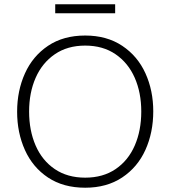

<svg xmlns="http://www.w3.org/2000/svg" viewBox="-20 -860 796 897"><path d="M60 0ZM60 -338Q60 -436 96.5 -517Q133 -598 204.5 -646Q276 -694 378 -694Q479 -694 551 -646Q623 -598 659.5 -517.5Q696 -437 696 -340Q696 -241 659.5 -160Q623 -79 551 -31Q479 17 378 17Q276 17 204.5 -30.5Q133 -78 96.5 -159Q60 -240 60 -338ZM640 -339Q640 -427 609.5 -496.5Q579 -566 520 -606.5Q461 -647 378 -647Q295 -647 236 -606.5Q177 -566 146.5 -496.5Q116 -427 116 -339Q116 -250 146.5 -180Q177 -110 236 -70Q295 -30 378 -30Q461 -30 520 -70Q579 -110 609.5 -180Q640 -250 640 -339ZM238 -840H518V-798H238Z"/></svg>

Font: Martel Sans ExtraLight
Style: Regular
Weight: 275
Designer: Dan Reynolds and Mathieu Réguer
Foundry: Dan Reynolds and Mathieu Réguer
Version: Version 1.002; ttfautohint (v1.1) -l 5 -r 5 -G 72 -x 0 -D la